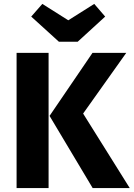

<svg xmlns="http://www.w3.org/2000/svg" viewBox="-20 -964 685 984"><path d="M229 0H65V-693H229ZM406 -382 645 0H455L234 -370L454 -693H627ZM519 -879 378 -750H282L140 -879L197 -944L330 -860L463 -944Z"/></svg>

Font: FiraGOUPP
Style: Bold
Weight: 700
Designer: bBox Type
Foundry: bBox Type GmbH
Version: Version 1.001